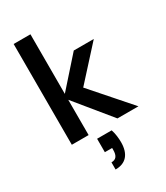

<svg xmlns="http://www.w3.org/2000/svg" viewBox="-237 -820 1030 1188"><g transform="rotate(-30 278.0 -226.0)"><path d="M392 0 168 -274 368 -499H511L262 -225V-319L542 0ZM66 0V-720H186V0ZM224 268V217Q249 217 260.5 202Q272 187 272 157V142H220V46H324Q332 70 335 94Q338 118 338 138Q338 201 309 234.5Q280 268 224 268Z"/></g></svg>

Font: DM Sans 20pt SemiBold
Style: Regular
Weight: 600
Version: Version 4.004;gftools[0.9.30]